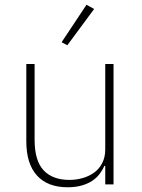

<svg xmlns="http://www.w3.org/2000/svg" viewBox="-20 -778 599 810"><path d="M424 -78H420Q413 -61 400.5 -44.5Q388 -28 369.5 -15.5Q351 -3 325 4.5Q299 12 265 12Q181 12 136 -37.5Q91 -87 91 -182V-508H126V-188Q126 -100 164 -59.5Q202 -19 273 -19Q302 -19 329.5 -27Q357 -35 378 -50.5Q399 -66 411.5 -90.5Q424 -115 424 -148V-508H459V0H424ZM264 -587 240 -600 345 -758 377 -740Z"/></svg>

Font: IBM Plex Sans Thai ExtLt
Style: Regular
Weight: 200
Designer: Mike Abbink, Paul van der Laan, Pieter van Rosmalen, Ben Mitchell, Mark Frömberg
Foundry: Bold Monday
Version: Version 1.2